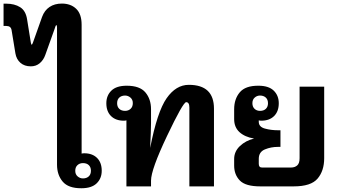

<svg xmlns="http://www.w3.org/2000/svg" viewBox="-64 -1028 1864 1059"><path d="M437.5 -86.4Q437.5 -106 425.8 -117.2Q414.1 -128.4 393.6 -128.4Q375.5 -128.4 363.3 -117.2Q351.1 -106 351.1 -85.9Q351.1 -66.4 364 -55.2Q377 -43.9 393.6 -43.9Q413.1 -43.9 425.3 -54.9Q437.5 -65.9 437.5 -86.4ZM386.2 -891.6V-180.7Q388.7 -181.6 392.6 -182.1Q396.5 -182.6 400.4 -182.6Q445.3 -182.6 471.2 -157Q497.1 -131.3 497.1 -86.4Q497.1 -43.9 469.2 -16.8Q441.4 10.3 384.8 10.3Q313 10.7 281.7 -26.4Q250.5 -63.5 250.5 -119.6V-841.3Q250.5 -863.3 250.5 -876.2Q250.5 -889.2 247.1 -889.2Q244.1 -889.2 241.7 -882.1Q239.3 -875 235.8 -864.7L185.5 -724.1Q175.8 -696.8 155.3 -679.4Q134.8 -662.1 106 -662.1Q70.8 -662.1 48.6 -681.6Q26.4 -701.2 21 -733.4L0 -861.3Q-2 -873.5 -9.3 -879.2Q-16.6 -884.8 -28.8 -884.8H-44.4V-1007.8H-29.8Q16.1 -1007.8 47.1 -988.3Q78.1 -968.8 85.4 -921.4L106 -793.5Q107.9 -780.8 111.3 -781.7Q113.8 -782.2 118.2 -794.4L168 -934.6Q181.2 -970.7 209.2 -989.5Q237.3 -1008.3 276.9 -1008.3Q326.2 -1008.3 356.2 -979.5Q386.2 -950.7 386.2 -891.6Z M582 -458.5Q582 -439 593.8 -427.7Q605.5 -416.5 626 -416.5Q644 -416.5 656.2 -427.7Q668.5 -439 668.5 -459Q668.9 -478 655.8 -489.5Q642.6 -501 626 -501Q606.4 -501 594.2 -490Q582 -479 582 -458.5ZM769 -425.3V-350.1Q769 -331.1 767.8 -296.4Q766.6 -261.7 764.2 -211.9Q803.2 -412.1 855 -486.1Q906.7 -560.1 977.5 -560.1Q1116.2 -560.1 1116.2 -428.7V0H980.5V-435.1Q980.5 -464.4 962.9 -464.4Q945.8 -464.4 857.4 -278.3Q769 -92.3 769 -31.7V0H633.3V-364.3Q630.9 -363.3 627 -362.8Q623 -362.3 619.1 -362.3Q574.2 -362.3 548.3 -387.9Q522.5 -413.6 522.5 -458.5Q522.5 -501 550.3 -528.1Q578.1 -555.2 634.8 -555.2Q707 -555.2 738 -518.3Q769 -481.4 769 -425.3Z M1414.1 -458.5Q1414.1 -479 1401.9 -490Q1389.6 -501 1370.1 -501Q1353.5 -501 1340.8 -489.7Q1328.1 -478.5 1328.1 -459Q1328.1 -439 1340.1 -427.7Q1352.1 -416.5 1370.1 -416.5Q1390.6 -416.5 1402.3 -427.7Q1414.1 -439 1414.1 -458.5ZM1556.2 0H1371.1Q1290.5 0 1259 -32.2Q1227.5 -64.5 1227.5 -114.7V-150.9Q1227.5 -192.4 1259.5 -222.7Q1291.5 -252.9 1337.4 -263.7Q1286.1 -272.5 1256.8 -299.3Q1227.5 -326.2 1227.5 -371.1V-425.3Q1227.5 -481.9 1258.5 -518.8Q1289.6 -555.7 1361.3 -555.2Q1418 -555.2 1445.8 -528.1Q1473.6 -501 1473.6 -458.5Q1473.6 -413.6 1447.8 -387.9Q1421.9 -362.3 1377 -362.3Q1373 -362.3 1369.4 -362.8Q1365.7 -363.3 1363.3 -364.3V-356Q1363.3 -328.1 1397.2 -318.8Q1431.2 -309.6 1468.3 -309.6H1482.9V-217.8H1468.3Q1430.7 -217.8 1397 -203.9Q1363.3 -189.9 1363.3 -151.9V-124.5Q1363.3 -114.7 1367.4 -109.4Q1371.6 -104 1380.9 -104H1541.5Q1562 -104 1575.2 -115.5Q1588.4 -127 1588.4 -155.3V-549.8H1724.1V-155.3Q1724.1 -85.9 1687.7 -43Q1651.4 0 1556.2 0Z"/></svg>

Font: Roboto Web
Style: Bold
Weight: 700
Designer: Google
Version: Version 1.200310; 2013